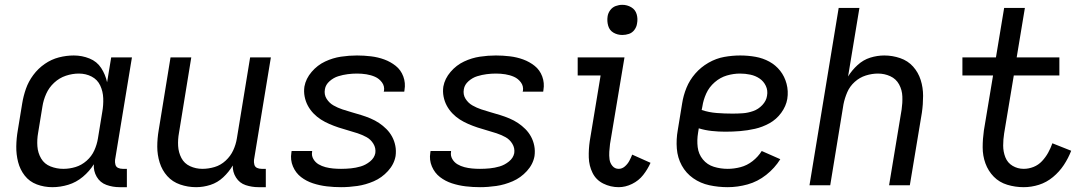

<svg xmlns="http://www.w3.org/2000/svg" viewBox="-20 -768 4504 796"><path d="M197 8Q230 8 263 -2Q296 -12 323.5 -35Q351 -58 369 -87Q367 -59 381 -35Q395 -11 421 -1.5Q447 8 476 8H506V-68H489Q478 -68 469.5 -72Q461 -76 458.5 -85.5Q456 -95 457 -105L527 -530H441L424 -427Q417 -459 399.5 -486Q382 -513 351 -525.5Q320 -538 286 -538Q255 -538 224 -530Q193 -522 165.5 -503Q138 -484 118 -457Q98 -430 87.5 -400Q77 -370 72 -339L54 -229Q48 -195 47.5 -161.5Q47 -128 55 -96.5Q63 -65 82.5 -40Q102 -15 132.5 -3.5Q163 8 197 8ZM242 -68Q215 -68 189.5 -78Q164 -88 150.5 -111Q137 -134 135 -161.5Q133 -189 138 -217L156 -327Q160 -353 171.5 -379Q183 -405 204.5 -425Q226 -445 253 -454Q280 -463 307 -463Q336 -463 360 -450.5Q384 -438 395.5 -413.5Q407 -389 408 -360.5Q409 -332 404 -304L386 -194Q382 -169 371 -144.5Q360 -120 339 -101.5Q318 -83 293 -75.5Q268 -68 243 -68Z M793 8Q823 8 852.5 -1.5Q882 -11 905.5 -33Q929 -55 945 -82Q944 -55 958.5 -32Q973 -9 998.5 -0.5Q1024 8 1052 8H1082V-68H1065Q1054 -68 1045.5 -72Q1037 -76 1034.5 -85.5Q1032 -95 1033 -105L1103 -530H1017L962 -194Q958 -169 947 -145Q936 -121 915.5 -102Q895 -83 869.5 -75.5Q844 -68 819 -68Q792 -68 768 -79Q744 -90 732 -113Q720 -136 718.5 -163Q717 -190 722 -217L773 -530H687L638 -229Q632 -194 632 -160Q632 -126 642 -94Q652 -62 673.5 -38Q695 -14 727 -3Q759 8 793 8Z M1394 8Q1427 8 1461.5 3Q1496 -2 1529.5 -16.5Q1563 -31 1588.5 -59Q1614 -87 1620 -121Q1623 -143 1619 -163.5Q1615 -184 1605.5 -201.5Q1596 -219 1582 -233Q1568 -247 1551.5 -258Q1535 -269 1516 -277Q1497 -285 1477.5 -291Q1458 -297 1438.5 -302.5Q1419 -308 1399.5 -314.5Q1380 -321 1362.5 -331Q1345 -341 1334 -358.5Q1323 -376 1327 -398Q1330 -417 1346.5 -431.5Q1363 -446 1382.5 -452Q1402 -458 1421.5 -460.5Q1441 -463 1460 -463Q1480 -463 1499 -460Q1518 -457 1535 -449.5Q1552 -442 1563.5 -426.5Q1575 -411 1572 -391Q1571 -390 1571 -388H1656Q1657 -392 1657 -395Q1662 -424 1652 -451Q1642 -478 1620.5 -495Q1599 -512 1573 -521.5Q1547 -531 1518 -534.5Q1489 -538 1460 -538Q1427 -538 1393.5 -533Q1360 -528 1328 -513Q1296 -498 1272 -470Q1248 -442 1242 -409Q1239 -388 1243 -367.5Q1247 -347 1256.5 -329.5Q1266 -312 1280 -297.5Q1294 -283 1310.5 -272.5Q1327 -262 1345.5 -254Q1364 -246 1383.5 -239.5Q1403 -233 1423 -227.5Q1443 -222 1462.5 -215.5Q1482 -209 1499.5 -199.5Q1517 -190 1528 -172Q1539 -154 1536 -133Q1532 -113 1514 -98.5Q1496 -84 1475.5 -78Q1455 -72 1434.5 -70Q1414 -68 1394 -68Q1377 -68 1361 -69.5Q1345 -71 1329.5 -75Q1314 -79 1300.5 -87Q1287 -95 1279 -109Q1271 -123 1274 -139V-142H1189Q1188 -139 1188 -135Q1183 -105 1194.5 -78Q1206 -51 1228 -34Q1250 -17 1277.5 -8Q1305 1 1334.5 4.5Q1364 8 1394 8Z M1970 8Q2003 8 2037.5 3Q2072 -2 2105.5 -16.5Q2139 -31 2164.5 -59Q2190 -87 2196 -121Q2199 -143 2195 -163.5Q2191 -184 2181.5 -201.5Q2172 -219 2158 -233Q2144 -247 2127.5 -258Q2111 -269 2092 -277Q2073 -285 2053.5 -291Q2034 -297 2014.5 -302.5Q1995 -308 1975.5 -314.5Q1956 -321 1938.5 -331Q1921 -341 1910 -358.5Q1899 -376 1903 -398Q1906 -417 1922.5 -431.5Q1939 -446 1958.5 -452Q1978 -458 1997.5 -460.5Q2017 -463 2036 -463Q2056 -463 2075 -460Q2094 -457 2111 -449.5Q2128 -442 2139.5 -426.5Q2151 -411 2148 -391Q2147 -390 2147 -388H2232Q2233 -392 2233 -395Q2238 -424 2228 -451Q2218 -478 2196.5 -495Q2175 -512 2149 -521.5Q2123 -531 2094 -534.5Q2065 -538 2036 -538Q2003 -538 1969.5 -533Q1936 -528 1904 -513Q1872 -498 1848 -470Q1824 -442 1818 -409Q1815 -388 1819 -367.5Q1823 -347 1832.5 -329.5Q1842 -312 1856 -297.5Q1870 -283 1886.5 -272.5Q1903 -262 1921.5 -254Q1940 -246 1959.5 -239.5Q1979 -233 1999 -227.5Q2019 -222 2038.5 -215.5Q2058 -209 2075.5 -199.5Q2093 -190 2104 -172Q2115 -154 2112 -133Q2108 -113 2090 -98.5Q2072 -84 2051.5 -78Q2031 -72 2010.5 -70Q1990 -68 1970 -68Q1953 -68 1937 -69.5Q1921 -71 1905.5 -75Q1890 -79 1876.5 -87Q1863 -95 1855 -109Q1847 -123 1850 -139V-142H1765Q1764 -139 1764 -135Q1759 -105 1770.5 -78Q1782 -51 1804 -34Q1826 -17 1853.5 -8Q1881 1 1910.5 4.5Q1940 8 1970 8Z M2545 8Q2573 8 2600.5 -5.5Q2628 -19 2646.5 -42.5Q2665 -66 2677 -93L2601 -127Q2596 -114 2589 -101Q2582 -88 2570.5 -78Q2559 -68 2545 -68Q2529 -68 2519 -80Q2509 -92 2507 -107.5Q2505 -123 2506 -139Q2507 -155 2509 -171L2569 -530H2375V-455H2470L2425 -183Q2420 -149 2421 -115Q2422 -81 2436.5 -51.5Q2451 -22 2481 -7Q2511 8 2545 8ZM2560 -623Q2574 -623 2587.5 -627.5Q2601 -632 2610 -644Q2619 -656 2621 -670Q2625 -690 2619.5 -709Q2614 -728 2597 -738Q2580 -748 2560 -748Q2546 -748 2532.5 -743Q2519 -738 2510 -726Q2501 -714 2499 -700Q2496 -680 2501.5 -661Q2507 -642 2523.5 -632.5Q2540 -623 2560 -623Z M2997 8Q3038 8 3079.5 -3.5Q3121 -15 3156.5 -43Q3192 -71 3215 -108L3138 -142Q3123 -118 3100 -100Q3077 -82 3050 -75Q3023 -68 2997 -68Q2967 -68 2939.5 -76.5Q2912 -85 2894 -107Q2876 -129 2872.5 -158Q2869 -187 2874 -217L2877 -236Q2903 -228 2931 -225Q2959 -222 2987 -222Q3018 -222 3048.5 -224.5Q3079 -227 3110 -234Q3141 -241 3170 -257Q3199 -273 3219 -300.5Q3239 -328 3244 -358Q3249 -390 3241 -420.5Q3233 -451 3214.5 -474.5Q3196 -498 3169.5 -512.5Q3143 -527 3112 -532.5Q3081 -538 3049 -538Q3016 -538 2982.5 -532Q2949 -526 2917.5 -508Q2886 -490 2862.5 -463Q2839 -436 2826 -404Q2813 -372 2808 -339L2790 -229Q2783 -190 2786 -152Q2789 -114 2806.5 -82Q2824 -50 2854 -29Q2884 -8 2921 0Q2958 8 2997 8ZM3017 -297Q2984 -297 2951.5 -299.5Q2919 -302 2889 -312L2892 -327Q2896 -354 2908 -380.5Q2920 -407 2943 -427Q2966 -447 2993.5 -455Q3021 -463 3048 -463Q3070 -463 3091 -458.5Q3112 -454 3129 -442.5Q3146 -431 3155 -412Q3164 -393 3160 -371Q3157 -350 3140.5 -332.5Q3124 -315 3102.5 -307.5Q3081 -300 3060 -298.5Q3039 -297 3017 -297Z M3336 0H3422L3477 -336Q3482 -361 3492.5 -385.5Q3503 -410 3523.5 -428.5Q3544 -447 3569.5 -455Q3595 -463 3620 -463Q3647 -463 3671 -452Q3695 -441 3707.5 -418Q3720 -395 3721 -368Q3722 -341 3718 -314L3666 0H3752L3802 -301Q3807 -336 3807 -370.5Q3807 -405 3797 -436.5Q3787 -468 3765.5 -492Q3744 -516 3712 -527Q3680 -538 3646 -538Q3617 -538 3588 -529Q3559 -520 3535.5 -498.5Q3512 -477 3496 -451L3543 -735H3457Z M4224 8Q4256 8 4287.5 -2Q4319 -12 4345.5 -34Q4372 -56 4390.5 -84Q4409 -112 4421 -143L4343 -174Q4336 -154 4325.5 -135Q4315 -116 4300 -100Q4285 -84 4265 -76Q4245 -68 4224 -68Q4199 -68 4178 -80.5Q4157 -93 4148 -116Q4139 -139 4139 -164.5Q4139 -190 4143 -215L4183 -455H4372V-530H4195L4229 -735H4143L4109 -530H3970V-455H4097L4059 -227Q4054 -192 4054 -157Q4054 -122 4065.5 -90.5Q4077 -59 4100 -35.5Q4123 -12 4156 -2Q4189 8 4224 8Z"/></svg>

Font: Iosevka Sparkle
Style: Italic
Weight: 400
Italic angle: -9°
Designer: Belleve Invis
Foundry: Belleve Invis
Version: Version 4.5.0; ttfautohint (v1.8.3)